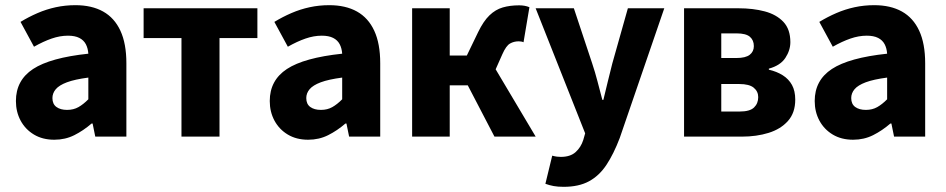

<svg xmlns="http://www.w3.org/2000/svg" viewBox="-20 -528 3654 742"><path d="M189.8 12Q144.5 12 111.2 -8Q78 -27.9 59.7 -61.8Q41.5 -95.7 41.5 -137.6Q41.5 -217.8 107.9 -261.4Q174.4 -305 321.4 -320.5Q319.9 -341.6 311.7 -357.2Q303.4 -372.9 286.5 -381.5Q269.5 -390.1 242.6 -390.1Q211.7 -390.1 179.7 -379Q147.7 -368 111.4 -347.4L59.3 -443.4Q90.8 -462.6 125 -477.4Q159.2 -492.2 195.8 -500.1Q232.4 -508 271.4 -508Q334.6 -508 378.5 -483.5Q422.3 -459 445.3 -409.3Q468.4 -359.6 468.4 -283.3V0H348.2L337.9 -50.6H333.9Q302.2 -23.2 267.1 -5.6Q232.1 12 189.8 12ZM239.2 -103.3Q264.2 -103.3 283.2 -114.1Q302.3 -124.9 321.4 -144.3V-228.2Q269 -221.3 238.7 -210Q208.4 -198.6 195.5 -183.2Q182.6 -167.8 182.6 -149Q182.6 -125.8 198.2 -114.5Q213.7 -103.3 239.2 -103.3Z M681.3 0V-380.8H535V-496.1H974.7V-380.8H828.3V0Z M1170.8 12Q1125.5 12 1092.2 -8Q1059 -27.9 1040.7 -61.8Q1022.5 -95.7 1022.5 -137.6Q1022.5 -217.8 1088.9 -261.4Q1155.4 -305 1302.4 -320.5Q1300.9 -341.6 1292.7 -357.2Q1284.4 -372.9 1267.5 -381.5Q1250.5 -390.1 1223.6 -390.1Q1192.7 -390.1 1160.7 -379Q1128.7 -368 1092.4 -347.4L1040.3 -443.4Q1071.8 -462.6 1106 -477.4Q1140.2 -492.2 1176.8 -500.1Q1213.4 -508 1252.4 -508Q1315.6 -508 1359.5 -483.5Q1403.3 -459 1426.3 -409.3Q1449.4 -359.6 1449.4 -283.3V0H1329.2L1318.9 -50.6H1314.9Q1283.2 -23.2 1248.1 -5.6Q1213.1 12 1170.8 12ZM1220.2 -103.3Q1245.2 -103.3 1264.2 -114.1Q1283.3 -124.9 1302.4 -144.3V-228.2Q1250 -221.3 1219.7 -210Q1189.4 -198.6 1176.5 -183.2Q1163.6 -167.8 1163.6 -149Q1163.6 -125.8 1179.2 -114.5Q1194.7 -103.3 1220.2 -103.3Z M1572.7 0V-496.1H1718V-313.4H1784.1L1827.9 -404.1Q1848.5 -446.5 1871.6 -468.7Q1894.7 -491 1922.8 -499.2Q1950.8 -507.4 1986.3 -507.4Q2009 -507.4 2026 -500.1L2003.2 -364.7Q1999.2 -366.7 1994.2 -367.5Q1989.3 -368.3 1984.3 -368.3Q1966.1 -368.3 1951.1 -359.8Q1936 -351.4 1921.5 -318.7L1895.5 -260.2L2050.2 0H1890.9L1787.8 -198.1H1718V0Z M2158.4 194Q2135.7 194 2119.5 191Q2103.3 188 2087.7 182.3L2114.1 73.6Q2125.4 76.6 2132.6 77.4Q2139.8 78.3 2147.2 78.3Q2184 78.3 2204.4 59.9Q2224.9 41.5 2234 13.2L2241.4 -12.7L2050 -496.1H2197.7L2268.6 -282.7Q2279.8 -249.4 2288.9 -214.2Q2298.1 -179 2307.8 -142.1H2311.8Q2320.5 -177.4 2328.8 -212.5Q2337.1 -247.7 2346.3 -282.7L2406.5 -496.1H2547.2L2375 5.4Q2351.5 67.1 2323.6 109.2Q2295.6 151.3 2256.2 172.6Q2216.7 194 2158.4 194Z M2623.6 0V-496H2834.4Q2890.5 -496 2935.5 -484Q2980.5 -472 3007.5 -443.5Q3034.4 -414.9 3034.4 -365.1Q3034.4 -333.6 3015.1 -304.2Q2995.7 -274.8 2951.3 -262.7V-258.7Q2982 -251.6 3005 -237.1Q3028 -222.6 3040.7 -199.6Q3053.3 -176.6 3053.3 -143.1Q3053.3 -92 3025.1 -60.5Q2997 -29 2950.3 -14.5Q2903.6 0 2846.6 0ZM2767.4 -303.8H2825.6Q2861.4 -303.8 2877.4 -316.3Q2893.3 -328.7 2893.3 -349.8Q2893.3 -372.6 2878.1 -385.8Q2862.8 -399 2826.4 -399H2767.4ZM2767.4 -97H2838.6Q2878 -97 2894.1 -112.7Q2910.2 -128.3 2910.2 -152.5Q2910.2 -174.8 2892.9 -189Q2875.6 -203.3 2836.8 -203.3H2767.4Z M3276.8 12Q3231.5 12 3198.2 -8Q3165 -27.9 3146.7 -61.8Q3128.5 -95.7 3128.5 -137.6Q3128.5 -217.8 3194.9 -261.4Q3261.4 -305 3408.4 -320.5Q3406.9 -341.6 3398.7 -357.2Q3390.4 -372.9 3373.5 -381.5Q3356.5 -390.1 3329.6 -390.1Q3298.7 -390.1 3266.7 -379Q3234.7 -368 3198.4 -347.4L3146.3 -443.4Q3177.8 -462.6 3212 -477.4Q3246.2 -492.2 3282.8 -500.1Q3319.4 -508 3358.4 -508Q3421.6 -508 3465.5 -483.5Q3509.3 -459 3532.3 -409.3Q3555.4 -359.6 3555.4 -283.3V0H3435.2L3424.9 -50.6H3420.9Q3389.2 -23.2 3354.1 -5.6Q3319.1 12 3276.8 12ZM3326.2 -103.3Q3351.2 -103.3 3370.2 -114.1Q3389.3 -124.9 3408.4 -144.3V-228.2Q3356 -221.3 3325.7 -210Q3295.4 -198.6 3282.5 -183.2Q3269.6 -167.8 3269.6 -149Q3269.6 -125.8 3285.2 -114.5Q3300.7 -103.3 3326.2 -103.3Z"/></svg>

Font: SourceSans3VF
Style: Regular
Weight: 200
Designer: Paul D. Hunt
Foundry: Adobe
Version: Version 3.052;hotconv 1.1.0;makeotfexe 2.6.0